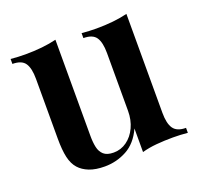

<svg xmlns="http://www.w3.org/2000/svg" viewBox="-100 -639 798 765"><g transform="rotate(-20 298.5 -257.0)"><path d="M509 -528V-108Q509 -63 524 -41.5Q539 -20 577 -20V1Q546 -2 515 -2Q478 -2 444.5 1Q411 4 383 12V-88Q358 -33 314.5 -9.5Q271 14 221 14Q182 14 155.5 3.5Q129 -7 113 -25Q96 -44 89 -75Q82 -106 82 -155V-408Q82 -453 67.5 -474.5Q53 -496 14 -496V-517Q46 -514 76 -514Q113 -514 146.5 -517.5Q180 -521 208 -528V-120Q208 -93 212.5 -72Q217 -51 231 -38.5Q245 -26 273 -26Q304 -26 329 -44Q354 -62 368.5 -93Q383 -124 383 -163V-408Q383 -453 368.5 -474.5Q354 -496 315 -496V-517Q347 -514 377 -514Q414 -514 447.5 -517.5Q481 -521 509 -528Z"/></g></svg>

Font: Playfair Display SemiBold
Style: Regular
Weight: 600
Designer: Claus Eggers Sørensen
Foundry: Claus Eggers Sørensen
Version: Version 1.203